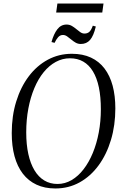

<svg xmlns="http://www.w3.org/2000/svg" viewBox="-20 -1056 686 1087"><path d="M293.5 11Q233 11 186.8 -10.5Q140.5 -32 109.2 -72.8Q78 -113.5 62.2 -171.5Q46.5 -229.5 46.5 -302.5Q46.5 -399.5 71.8 -481.2Q97 -563 142.8 -623.8Q188.5 -684.5 250.8 -718Q313 -751.5 387 -751.5Q448.5 -751.5 494.8 -730Q541 -708.5 571.8 -668Q602.5 -627.5 617.8 -570.5Q633 -513.5 633 -442.5Q633 -346.5 608.2 -264Q583.5 -181.5 538.2 -119.8Q493 -58 430.8 -23.5Q368.5 11 293.5 11ZM305.5 -14.5Q348 -14.5 385.5 -36.5Q423 -58.5 453.2 -97.8Q483.5 -137 505.5 -190.2Q527.5 -243.5 539.2 -306.2Q551 -369 551 -437Q551 -507.5 539.8 -561.2Q528.5 -615 506.2 -651.8Q484 -688.5 451.5 -707.2Q419 -726 376 -726Q333.5 -726 295.8 -705.5Q258 -685 227.2 -647.2Q196.5 -609.5 174.5 -557.2Q152.5 -505 140.5 -441.5Q128.5 -378 128.5 -306.5Q128.5 -237.5 140.5 -183.5Q152.5 -129.5 175.2 -91.8Q198 -54 230.8 -34.2Q263.5 -14.5 305.5 -14.5ZM437.5 -807Q421 -807 407.8 -814.8Q394.5 -822.5 382.8 -832.5Q371 -842.5 359.8 -850.2Q348.5 -858 336.5 -858Q320 -858 308.8 -845Q297.5 -832 289 -813.5L271.5 -818Q284 -863.5 304.5 -890.2Q325 -917 357 -917Q373.5 -917 386.8 -909.2Q400 -901.5 411.8 -891.5Q423.5 -881.5 434.8 -873.8Q446 -866 458 -866Q474.5 -866 485.2 -875.2Q496 -884.5 505.5 -910.5L522.5 -906Q510 -853 490 -830Q470 -807 437.5 -807ZM305 -1036H566L559 -985H298Z"/></svg>

Font: Merriweather 144pt Light
Style: Italic
Weight: 300
Italic angle: -7.8°
Version: Version 2.101